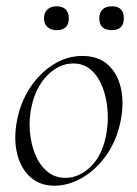

<svg xmlns="http://www.w3.org/2000/svg" viewBox="-20 -577 436 611"><path d="M153 14Q107 14 76.5 -13.5Q46 -41 34.5 -88Q23 -135 34 -193Q45 -251 75.5 -297.5Q106 -344 149.5 -371.5Q193 -399 242 -399Q293 -399 324 -370.5Q355 -342 365 -295Q375 -248 364 -193Q352 -131 319 -84Q286 -37 242 -11.5Q198 14 153 14ZM188 -11Q232 -11 269 -47Q306 -83 318 -149Q325 -184 322.5 -223Q320 -262 307.5 -296.5Q295 -331 271.5 -353Q248 -375 213 -375Q168 -375 130.5 -337Q93 -299 80 -236Q72 -199 75 -160Q78 -121 91.5 -87Q105 -53 129.5 -32Q154 -11 188 -11ZM160 -481Q142 -481 131 -491Q120 -501 120 -519Q120 -537 131 -547Q142 -557 160 -557Q179 -557 189 -547Q199 -537 199 -519Q199 -481 160 -481ZM336 -481Q296 -481 296 -519Q296 -537 306.5 -547Q317 -557 336 -557Q374 -557 374 -519Q374 -481 336 -481Z"/></svg>

Font: Cormorant Infant Light
Style: Italic
Weight: 300
Italic angle: -10°
Designer: Christian Thalmann (Catharsis Fonts)
Foundry: Catharsis Fonts
Version: Version 4.001